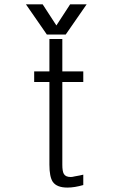

<svg xmlns="http://www.w3.org/2000/svg" viewBox="-20 -848 540 886"><path d="M267.6 -668H208V-518.6H137.7V-469.7H208V-87.9Q208 -32.2 223.6 -8.8Q242.2 17.6 291 17.6Q307.6 17.6 326.2 14.6Q343.8 11.7 364.3 5.9V-42L346.7 -38.1Q332 -35.2 325.2 -34.2Q313.5 -31.2 306.6 -31.2Q282.2 -31.2 274.4 -45.9Q267.6 -57.6 267.6 -87.9V-469.7H364.3V-518.6H267.6ZM176.8 -828.1H99.6L196.3 -688.5H283.2L379.9 -828.1H303.7L240.2 -730.5Z"/></svg>

Font: DotumChe
Style: Regular
Weight: 400
Monospace: yes
Version: Version 2.21